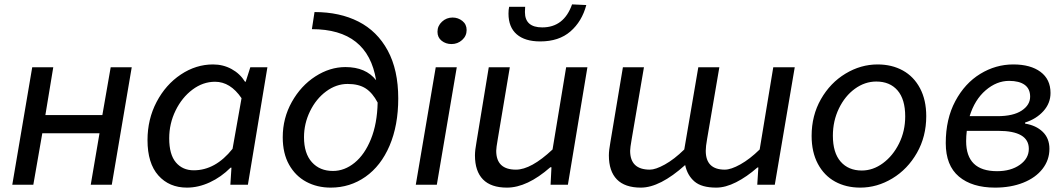

<svg xmlns="http://www.w3.org/2000/svg" viewBox="-20 -843 4848 876"><path d="M127 -536H223L187 -318H447L485 -536H581L490 0H394L434 -235H173L132 0H36Z M653 -204Q653 -299 694.5 -378Q736 -457 805 -503Q874 -549 952 -549Q998 -549 1036.5 -528Q1075 -507 1098 -470H1101L1122 -536H1200L1111 0H1031L1036 -78H1032Q989 -35 937 -11Q885 13 833 13Q752 13 702.5 -42.5Q653 -98 653 -204ZM1041 -164 1082 -395Q1031 -470 961 -470Q906 -470 858 -434Q810 -398 781 -338.5Q752 -279 752 -212Q752 -138 782.5 -102Q813 -66 864 -66Q963 -66 1041 -164Z M1270 -217Q1270 -304 1311.5 -378Q1353 -452 1419 -494.5Q1485 -537 1556 -537Q1649 -537 1696 -477Q1658 -710 1403 -710L1415 -788Q1530 -788 1615.5 -744.5Q1701 -701 1749 -612.5Q1797 -524 1797 -394Q1797 -271 1757.5 -178.5Q1718 -86 1647.5 -36.5Q1577 13 1489 13Q1427 13 1377.5 -13.5Q1328 -40 1299 -91.5Q1270 -143 1270 -217ZM1499 -63Q1552 -63 1598 -100.5Q1644 -138 1672.5 -208.5Q1701 -279 1703 -375Q1680 -419 1648.5 -439.5Q1617 -460 1566 -460Q1514 -460 1468 -426Q1422 -392 1394.5 -335.5Q1367 -279 1367 -217Q1367 -143 1403 -103Q1439 -63 1499 -63Z M1968 -536H2064L1973 0H1877ZM1976 -698Q1976 -725 1996.5 -744Q2017 -763 2045 -763Q2070 -763 2089.5 -747.5Q2109 -732 2109 -706Q2109 -679 2088.5 -660.5Q2068 -642 2040 -642Q2014 -642 1995 -657Q1976 -672 1976 -698Z M2147 -134Q2147 -157 2154 -195L2210 -536H2306L2251 -208Q2244 -168 2244 -155Q2244 -69 2334 -69Q2403 -69 2501 -161L2563 -536H2660L2571 0H2492L2496 -80H2491Q2385 13 2293 13Q2220 13 2183.5 -24.5Q2147 -62 2147 -134ZM2300 -781Q2300 -799 2303 -812H2376L2375 -788Q2375 -718 2454 -718Q2553 -718 2590 -823L2655 -820Q2635 -745 2582.5 -699.5Q2530 -654 2445 -654Q2375 -654 2337.5 -686.5Q2300 -719 2300 -781Z M2758 -134Q2758 -157 2765 -195L2822 -536H2918L2862 -208Q2855 -168 2855 -155Q2855 -69 2945 -69Q2971 -69 3013.5 -92.5Q3056 -116 3102 -161L3166 -536H3262L3206 -208Q3200 -175 3200 -155Q3200 -69 3287 -69Q3315 -69 3358 -93Q3401 -117 3446 -161L3508 -536H3606L3515 0H3435L3440 -79H3436Q3387 -36 3338.5 -11.5Q3290 13 3248 13Q3181 13 3148.5 -15Q3116 -43 3106 -90Q2991 13 2904 13Q2831 13 2794.5 -24.5Q2758 -62 2758 -134Z M3683 -223Q3683 -316 3725.5 -390.5Q3768 -465 3837.5 -507Q3907 -549 3984 -549Q4049 -549 4099 -521.5Q4149 -494 4177.5 -440.5Q4206 -387 4206 -313Q4206 -220 4163.5 -145.5Q4121 -71 4051.5 -29Q3982 13 3905 13Q3840 13 3790 -14.5Q3740 -42 3711.5 -95.5Q3683 -149 3683 -223ZM4110 -312Q4110 -390 4075 -430.5Q4040 -471 3978 -471Q3926 -471 3880.5 -438Q3835 -405 3807.5 -348Q3780 -291 3780 -224Q3780 -146 3815.5 -105.5Q3851 -65 3912 -65Q3963 -65 4008.5 -98.5Q4054 -132 4082 -188.5Q4110 -245 4110 -312Z M4295 -190Q4295 -300 4338.5 -381.5Q4382 -463 4452.5 -506Q4523 -549 4603 -549Q4682 -549 4727.5 -515Q4773 -481 4773 -419Q4773 -372 4740.5 -336Q4708 -300 4657 -284V-279Q4707 -271 4737.5 -241.5Q4768 -212 4768 -164Q4768 -113 4736.5 -72.5Q4705 -32 4648.5 -9.5Q4592 13 4520 13Q4415 13 4355 -37.5Q4295 -88 4295 -190ZM4674 -164Q4674 -246 4534 -246H4391Q4388 -222 4388 -199Q4388 -62 4529 -62Q4592 -62 4633 -91Q4674 -120 4674 -164ZM4531 -313Q4603 -313 4641.5 -338.5Q4680 -364 4680 -402Q4680 -438 4655 -456Q4630 -474 4584 -474Q4527 -474 4477 -431Q4427 -388 4404 -313Z"/></svg>

Font: Nebula Sans Medium
Style: Regular
Weight: 500
Italic angle: -9°
Designer: Paul D. Hunt for Adobe (as Source Sans)
Foundry: Nebula Entertainment & Broadcasting LLC
Version: Version 1.010